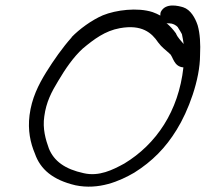

<svg xmlns="http://www.w3.org/2000/svg" viewBox="-20 -698 766 715"><path d="M716 -604C707 -631 690 -662 662 -671C645 -676 597 -689 579 -654C577 -649 577 -644 577 -640C568 -645 559 -649 548 -653C492 -671 412 -661 363 -641C321 -623 275 -589 247 -560V-559C213 -521 180 -474 152 -429C123 -382 98 -332 90 -269C83 -213 93 -166 110 -126C130 -68 176 -28 261 -8C348 10 425 -23 480 -55C547 -97 597 -148 638 -215C681 -284 725 -401 725 -493C727 -534 725 -573 716 -604ZM611 -611C623 -611 635 -605 643 -596L642 -595H643C643 -595 660 -569 658 -568C660 -559 662 -548 664 -534C653 -548 642 -557 635 -574C625 -588 614 -600 600 -612C603 -611 605 -611 608 -611ZM197 -397C223 -441 253 -485 288 -517C330 -552 371 -583 426 -593C508 -608 545 -576 569 -540C583 -521 597 -512 611 -499V-498H612C625 -488 626 -450 663 -447C645 -284 562 -161 443 -89C399 -65 349 -40 292 -53C222 -68 181 -98 162 -145C150 -178 138 -219 145 -265C152 -318 172 -356 197 -397Z"/></svg>

Font: Stray Cat
Style: BdExtObl
Weight: 700
Version: Version 1.0